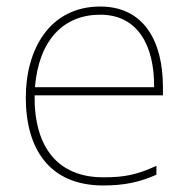

<svg xmlns="http://www.w3.org/2000/svg" viewBox="-20 -558 580 588"><path d="M287 -538C133 -538 59 -408 59 -259C59 -104 130 10 296 10C360 10 408 0 459 -23V-50C397 -22 360 -15 296 -15C159 -15 84 -105 86 -266H479V-291C479 -430 422 -538 287 -538ZM287 -513C399 -513 453 -423 452 -291H87C99 -436 175 -513 287 -513Z"/></svg>

Font: Noto Sans Thai Looped Thin
Style: Regular
Weight: 100
Designer: Sasikarn Vongin, Ben Mitchell
Foundry: The Fontpad Ltd
Version: Version 1.001